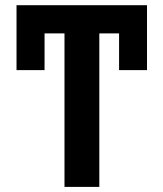

<svg xmlns="http://www.w3.org/2000/svg" viewBox="-20 -732 640 752"><path d="M555.8 -711.6V-457.4H446.4V-601.2H369V0H232.6V-601.2H154.5V-457.4H44.7V-711.6Z"/></svg>

Font: Interface
Style: Bold
Weight: 700
Designer: Rasmus Andersson
Foundry: rsms
Version: Version 1.8